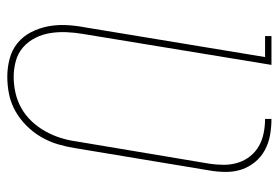

<svg xmlns="http://www.w3.org/2000/svg" viewBox="-142 -634 783 540"><g transform="rotate(90 250.0 -363.5)"><path d="M195 8Q170 8 145 1.5Q120 -5 101 -20.5Q82 -36 70.5 -58Q59 -80 54 -104.5Q49 -129 50 -155.5Q51 -182 56 -208L140 -717H81V-735H162L75 -205Q71 -182 70 -158.5Q69 -135 72.5 -113Q76 -91 86 -71Q96 -51 112.5 -36.5Q129 -22 151 -16Q173 -10 196 -10Q218 -10 240.5 -15Q263 -20 283.5 -31.5Q304 -43 320.5 -60.5Q337 -78 348.5 -98.5Q360 -119 367 -141Q374 -163 377 -185L440 -561Q443 -581 443 -601.5Q443 -622 437 -641Q431 -660 419 -675Q407 -690 390.5 -699.5Q374 -709 354 -713Q334 -717 314 -717V-735Q337 -735 359.5 -731Q382 -727 401.5 -716.5Q421 -706 435 -689Q449 -672 456 -651.5Q463 -631 463 -607.5Q463 -584 459 -561L396 -182Q392 -157 385 -133.5Q378 -110 365 -87.5Q352 -65 333 -46Q314 -27 291.5 -14.5Q269 -2 244.5 3Q220 8 195 8Z"/></g></svg>

Font: Iosevka Slab Thin
Style: Italic
Weight: 100
Italic angle: -9°
Monospace: yes
Designer: Belleve Invis
Foundry: Belleve Invis
Version: Version 11.1.1; ttfautohint (v1.8.3)